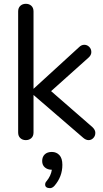

<svg xmlns="http://www.w3.org/2000/svg" viewBox="-20 -730 540 1007"><path d="M417 -6.8 155.8 -231.9V-35.2Q155.8 -16.1 144.3 -5.6Q132.8 4.9 115.5 4.9Q98.1 4.9 86.7 -5.6Q75.2 -16.1 75.2 -35.2V-669.9Q75.2 -689 86.7 -699.5Q98.1 -710 115.7 -710Q133.3 -710 144.5 -699.5Q155.8 -689 155.8 -669.9V-264.2L395 -482.9Q407.2 -495.1 422.1 -495.1Q437 -495.1 448 -484.1Q459 -473.1 459 -457Q459 -440.9 444.8 -428.2L248 -252L463.9 -64Q480 -49.3 480 -33.2Q480 -17.1 469.5 -6.1Q459 4.9 444.8 4.9Q430.7 4.9 417 -6.8ZM307.1 134.8Q307.1 196.8 265.1 245.1Q253.9 256.8 242.2 256.8Q216.8 256.3 216.8 237.8Q216.8 228 224.1 220.2Q247.1 192.4 252 160.2H251Q230 160.2 215.6 148.2Q201.2 136.2 201.2 114.5Q201.2 92.8 214.6 79.8Q228 66.9 252 66.9Q275.9 66.9 291.5 83.5Q307.1 100.1 307.1 134.8Z"/></svg>

Font: Nunito-Regular
Style: Regular
Weight: 400
Designer: Vernon Adams
Foundry: newtypography
Version: Version 3.000